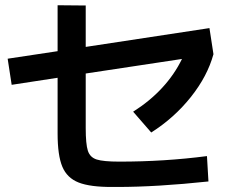

<svg xmlns="http://www.w3.org/2000/svg" viewBox="-20 -746 904 747"><path d="M204.1 -226.6V-443.4L25.4 -416L9.8 -517.6L204.1 -546.9V-725.6L313.5 -724.6V-563.5L794.9 -636.7L810.5 -535.2Q787.1 -449.7 722.7 -368.7Q658.2 -287.6 568.4 -230.5L498 -311.5Q562.5 -352.1 610.6 -404.1Q658.7 -456.1 688 -516.6L313.5 -460V-248Q313.5 -185.5 321.8 -159.7Q330.1 -133.8 356 -125.5Q381.8 -117.2 444.3 -117.2Q620.6 -117.2 785.2 -138.7L791 -40Q589.4 -18.6 436.5 -18.6H418Q331.1 -18.1 285.9 -35.9Q240.7 -53.7 222.4 -97.7Q204.1 -141.6 204.1 -226.6Z"/></svg>

Font: Pretendard GOV SemiBold
Style: Regular
Weight: 600
Designer: Base glyphs from Inter by Rasmus Andersson; Hangeul glyphs from Noto Sans CJK(Source Han Sans) by Jang Soo-young and Kan
Foundry: Kil Hyung-jin
Version: Version 1.309